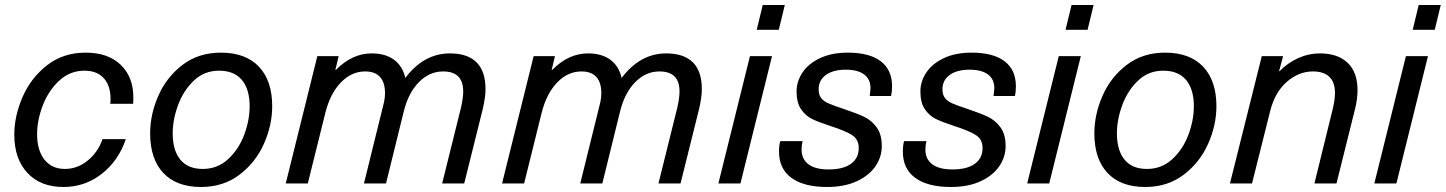

<svg xmlns="http://www.w3.org/2000/svg" viewBox="-20 -732 5768 766"><path d="M512 -343Q512 -327 511 -318H420Q421 -325 421 -338Q421 -390 394 -420Q367 -450 317 -450Q259 -450 216 -410Q173 -370 150.5 -311Q128 -252 128 -197Q128 -132 157.5 -95Q187 -58 239 -58Q289 -58 330 -91.5Q371 -125 389 -177H482Q453 -91 386 -38.5Q319 14 233 14Q142 14 89.5 -42Q37 -98 37 -195Q37 -269 70 -345Q103 -421 167.5 -471.5Q232 -522 322 -522Q411 -522 461.5 -473.5Q512 -425 512 -343Z M1066 -308Q1066 -233 1033 -158.5Q1000 -84 935.5 -35Q871 14 782 14Q684 14 631.5 -42Q579 -98 579 -200Q579 -275 611.5 -349.5Q644 -424 708 -473Q772 -522 861 -522Q960 -522 1013 -466Q1066 -410 1066 -308ZM669 -200Q669 -132 699.5 -95Q730 -58 789 -58Q848 -58 890.5 -97.5Q933 -137 954.5 -195Q976 -253 976 -308Q976 -376 945 -413Q914 -450 854 -450Q795 -450 753.5 -410.5Q712 -371 690.5 -313Q669 -255 669 -200Z M1917 -377Q1917 -344 1906 -297L1832 0H1744L1819 -302Q1828 -341 1828 -367Q1828 -447 1748 -447Q1693 -447 1651 -404Q1609 -361 1591 -288L1520 0H1432L1509 -312Q1516 -337 1516 -361Q1516 -403 1496 -425Q1476 -447 1437 -447Q1382 -447 1339.5 -402.5Q1297 -358 1278 -282L1208 0H1120L1246 -508H1331L1318 -453H1320Q1385 -519 1463 -519Q1517 -519 1551.5 -494Q1586 -469 1597 -421Q1671 -519 1775 -519Q1845 -519 1881 -483.5Q1917 -448 1917 -377Z M2780 -377Q2780 -344 2769 -297L2695 0H2607L2682 -302Q2691 -341 2691 -367Q2691 -447 2611 -447Q2556 -447 2514 -404Q2472 -361 2454 -288L2383 0H2295L2372 -312Q2379 -337 2379 -361Q2379 -403 2359 -425Q2339 -447 2300 -447Q2245 -447 2202.5 -402.5Q2160 -358 2141 -282L2071 0H1983L2109 -508H2194L2181 -453H2183Q2248 -519 2326 -519Q2380 -519 2414.5 -494Q2449 -469 2460 -421Q2534 -519 2638 -519Q2708 -519 2744 -483.5Q2780 -448 2780 -377Z M2846 0 2972 -508H3060L2934 0ZM2999 -613 3023 -712H3111L3087 -613Z M3539 -388Q3539 -366 3535 -349H3450Q3453 -376 3453 -380Q3453 -416 3427.5 -435Q3402 -454 3354 -454Q3304 -454 3275 -433Q3246 -412 3246 -376Q3246 -354 3256 -341Q3266 -328 3285.5 -319.5Q3305 -311 3347 -297Q3398 -280 3427.5 -266Q3457 -252 3477.5 -224Q3498 -196 3498 -149Q3498 -107 3473.5 -70Q3449 -33 3399.5 -9.5Q3350 14 3279 14Q3188 14 3138 -22Q3088 -58 3088 -127Q3088 -153 3093 -169H3182Q3178 -154 3178 -135Q3178 -97 3205.5 -76.5Q3233 -56 3286 -56Q3344 -56 3375 -78.5Q3406 -101 3406 -141Q3406 -175 3381 -192Q3356 -209 3291 -230Q3245 -245 3219.5 -257.5Q3194 -270 3176 -296Q3158 -322 3158 -367Q3158 -407 3181.5 -442.5Q3205 -478 3251.5 -500Q3298 -522 3362 -522Q3449 -522 3494 -487.5Q3539 -453 3539 -388Z M4033 -388Q4033 -366 4029 -349H3944Q3947 -376 3947 -380Q3947 -416 3921.5 -435Q3896 -454 3848 -454Q3798 -454 3769 -433Q3740 -412 3740 -376Q3740 -354 3750 -341Q3760 -328 3779.5 -319.5Q3799 -311 3841 -297Q3892 -280 3921.5 -266Q3951 -252 3971.5 -224Q3992 -196 3992 -149Q3992 -107 3967.5 -70Q3943 -33 3893.5 -9.5Q3844 14 3773 14Q3682 14 3632 -22Q3582 -58 3582 -127Q3582 -153 3587 -169H3676Q3672 -154 3672 -135Q3672 -97 3699.5 -76.5Q3727 -56 3780 -56Q3838 -56 3869 -78.5Q3900 -101 3900 -141Q3900 -175 3875 -192Q3850 -209 3785 -230Q3739 -245 3713.5 -257.5Q3688 -270 3670 -296Q3652 -322 3652 -367Q3652 -407 3675.5 -442.5Q3699 -478 3745.5 -500Q3792 -522 3856 -522Q3943 -522 3988 -487.5Q4033 -453 4033 -388Z M4078 0 4204 -508H4292L4166 0ZM4231 -613 4255 -712H4343L4319 -613Z M4833 -308Q4833 -233 4800 -158.5Q4767 -84 4702.5 -35Q4638 14 4549 14Q4451 14 4398.5 -42Q4346 -98 4346 -200Q4346 -275 4378.5 -349.5Q4411 -424 4475 -473Q4539 -522 4628 -522Q4727 -522 4780 -466Q4833 -410 4833 -308ZM4436 -200Q4436 -132 4466.5 -95Q4497 -58 4556 -58Q4615 -58 4657.5 -97.5Q4700 -137 4721.5 -195Q4743 -253 4743 -308Q4743 -376 4712 -413Q4681 -450 4621 -450Q4562 -450 4520.5 -410.5Q4479 -371 4457.5 -313Q4436 -255 4436 -200Z M5396 -372Q5396 -337 5386 -297L5312 0H5224L5297 -297Q5306 -335 5306 -361Q5306 -404 5283.5 -425.5Q5261 -447 5218 -447Q5162 -447 5114.5 -406Q5067 -365 5048 -291L4975 0H4887L5014 -508H5099L5083 -448H5085Q5117 -481 5159 -500Q5201 -519 5246 -519Q5317 -519 5356.5 -481.5Q5396 -444 5396 -372Z M5463 0 5589 -508H5677L5551 0ZM5616 -613 5640 -712H5728L5704 -613Z"/></svg>

Font: CST
Style: Italic
Weight: 400
Italic angle: -14°
Version: Version 1.00